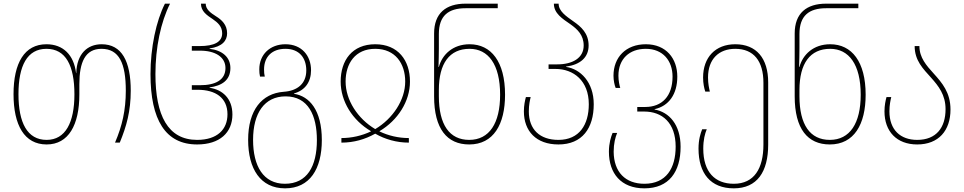

<svg xmlns="http://www.w3.org/2000/svg" viewBox="-20 -780 5272 1050"><path d="M235 10C355 10 414 -97 414 -264V-320C414 -440 446 -513 535 -513C632 -513 668 -433 668 -284C668 -177 648 -91 609 0H635C672 -90 695 -172 695 -284C695 -445 646 -538 536 -538C458 -538 400 -486 397 -380H396C384 -480 325 -538 234 -538C114 -538 54 -436 54 -265C54 -96 113 10 235 10ZM235 -15C129 -15 81 -109 81 -265C81 -421 129 -513 234 -513C340 -513 387 -421 387 -264C387 -110 338 -15 235 -15Z M1058 10C1181 10 1251 -54 1251 -154C1251 -242 1196 -290 1126 -300V-302C1193 -311 1240 -341 1240 -408C1240 -467 1196 -505 1126 -513V-515C1196 -525 1222 -558 1222 -598C1222 -645 1192 -672 1161 -691C1131 -710 1105 -729 1105 -760H1079C1079 -718 1111 -697 1144 -675C1170 -657 1195 -636 1195 -598C1195 -551 1153 -528 1071 -528H1029V-503H1074C1156 -503 1213 -469 1213 -408C1213 -343 1159 -314 1074 -314H1029V-289H1061C1159 -289 1224 -245 1224 -155C1224 -73 1169 -15 1058 -15C898 -15 830 -149 830 -375C830 -519 859 -659 910 -760H882C834 -666 803 -519 803 -375C803 -124 885 10 1058 10Z M1539 250C1675 250 1740 143 1740 -14C1740 -178 1672 -254 1588 -267V-269C1648 -286 1681 -331 1681 -396C1681 -474 1631 -538 1541 -538C1457 -538 1398 -482 1398 -401C1398 -386 1399 -373 1402 -361H1428C1425 -373 1424 -386 1424 -400C1424 -470 1468 -513 1541 -513C1617 -513 1655 -463 1655 -395C1655 -322 1606 -283 1531 -278C1412 -269 1337 -178 1337 -15C1337 143 1404 250 1539 250ZM1538 225C1420 225 1364 128 1364 -15C1364 -161 1426 -253 1542 -253C1666 -253 1713 -148 1713 -14C1713 130 1659 225 1538 225Z M1847 0C1915 0 1977 -18 2032 -49C2086 -18 2149 0 2216 0V-25C2159 -25 2104 -38 2056 -61V-63C2155 -122 2222 -225 2222 -334C2222 -450 2157 -538 2032 -538C1906 -538 1843 -450 1843 -334C1843 -225 1908 -122 2008 -63V-61C1959 -38 1904 -25 1847 -25ZM2032 -74C1936 -131 1870 -233 1870 -334C1870 -432 1922 -513 2032 -513C2142 -513 2196 -432 2196 -334C2196 -233 2128 -131 2032 -74Z M2546 10C2679 10 2742 -100 2742 -262C2742 -443 2666 -538 2548 -538C2456 -538 2398 -481 2380 -414H2378C2379 -444 2380 -486 2380 -515V-594C2380 -694 2432 -735 2526 -735H2702V-760H2526C2419 -760 2354 -708 2354 -597V-253C2354 -75 2425 10 2546 10ZM2546 -15C2438 -15 2380 -98 2380 -254V-288C2380 -433 2438 -513 2548 -513C2650 -513 2715 -428 2715 -262C2715 -106 2656 -15 2546 -15Z M3034 10C3164 10 3227 -79 3227 -210C3227 -332 3153 -403 3076 -414V-416C3153 -426 3199 -466 3199 -531C3199 -598 3158 -634 3116 -663C3075 -692 3035 -719 3035 -760H3009C3009 -707 3055 -678 3100 -647C3138 -620 3172 -588 3172 -531C3172 -462 3110 -428 3028 -428H2980V-403H3018C3116 -403 3200 -339 3200 -210C3200 -98 3148 -15 3034 -15C2932 -15 2872 -72 2872 -171C2872 -206 2878 -232 2882 -249H2856C2851 -231 2845 -204 2845 -171C2845 -63 2912 10 3034 10Z M3504 250C3639 250 3702 159 3702 23C3702 -99 3639 -167 3560 -181V-183C3637 -200 3684 -264 3684 -361C3684 -460 3623 -538 3512 -538C3402 -538 3335 -466 3335 -366C3335 -340 3341 -313 3347 -299H3372C3368 -312 3362 -338 3362 -366C3362 -458 3422 -513 3512 -513C3605 -513 3658 -448 3658 -361C3658 -254 3600 -195 3509 -195H3465V-170H3503C3601 -170 3675 -109 3675 22C3675 140 3623 225 3504 225C3400 225 3337 161 3336 50C3336 5 3345 -29 3355 -53H3330C3321 -31 3310 3 3310 50C3310 168 3376 250 3504 250Z M3993 250C4121 250 4181 159 4181 11V-329C4181 -462 4116 -538 4001 -538C3892 -538 3825 -466 3825 -356C3825 -324 3831 -297 3837 -279H3862C3858 -296 3852 -322 3852 -356C3852 -458 3912 -513 4001 -513C4102 -513 4155 -446 4155 -327V10C4155 141 4105 225 3993 225C3890 225 3826 161 3826 33C3826 -15 3835 -49 3845 -73H3820C3811 -51 3800 -17 3800 33C3800 168 3866 250 3993 250Z M4518 10C4651 10 4714 -100 4714 -262C4714 -443 4638 -538 4520 -538C4428 -538 4370 -481 4352 -414H4350C4351 -444 4352 -486 4352 -515V-594C4352 -694 4404 -735 4498 -735H4674V-760H4498C4391 -760 4326 -708 4326 -597V-253C4326 -75 4397 10 4518 10ZM4518 -15C4410 -15 4352 -98 4352 -254V-288C4352 -433 4410 -513 4520 -513C4622 -513 4687 -428 4687 -262C4687 -106 4628 -15 4518 -15Z M4996 10C5113 10 5178 -66 5178 -181C5178 -274 5132 -327 5086 -378C5046 -422 5008 -465 5008 -528H4982C4982 -449 5028 -404 5072 -355C5112 -310 5151 -262 5151 -183C5151 -82 5100 -15 4996 -15C4904 -15 4844 -70 4844 -171C4844 -206 4850 -232 4854 -249H4828C4823 -231 4817 -204 4817 -171C4817 -61 4884 10 4996 10Z"/></svg>

Font: Noto Sans Georgian SemiCondensed Thin
Style: Regular
Weight: 100
Width: 4
Designer: Monotype Design Team, Akaki Razmadze
Foundry: Google LLC
Version: Version 2.005